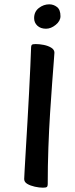

<svg xmlns="http://www.w3.org/2000/svg" viewBox="-20 -856 346 889"><path d="M179 13Q162 13 141.5 8.5Q121 4 106.5 -4.5Q92 -13 92 -27Q92 -31 94 -67.5Q96 -104 99.5 -162.5Q103 -221 107 -289.5Q111 -358 114.5 -425.5Q118 -493 120.5 -549Q123 -605 124 -637Q124 -645 127.5 -648.5Q131 -652 145 -652Q163 -652 183 -648Q203 -644 217.5 -635Q232 -626 232 -612Q232 -608 229 -570.5Q226 -533 221.5 -472Q217 -411 212 -334Q207 -257 204 -172Q201 -87 201 -3Q201 6 197 9.5Q193 13 179 13ZM193 -723Q168 -723 153 -737Q138 -751 138 -772Q138 -802 160 -819Q182 -836 208 -836Q228 -836 244 -823.5Q260 -811 260 -781Q260 -759 238 -741Q216 -723 193 -723Z"/></svg>

Font: BriemHand
Style: Regular
Weight: 400
Designer: Gunnlaugur SE Briem, Eben Sorkin
Foundry: Sorkin Type
Version: Version 1.001; ttfautohint (v1.8.4.7-5d5b)